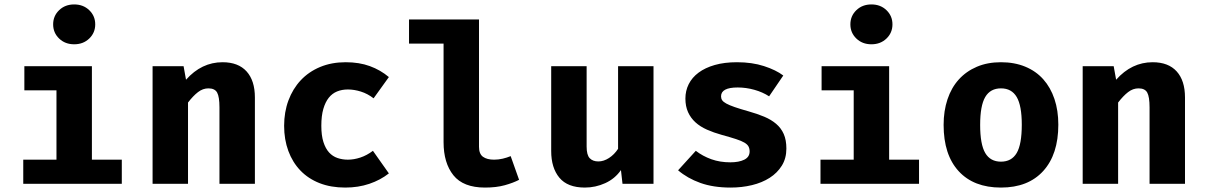

<svg xmlns="http://www.w3.org/2000/svg" viewBox="-20 -830 5440 867"><path d="M530 0H85V-109H235V-422H90V-531H395V-109H530ZM315 -630Q274 -630 247 -656Q220 -682 220 -720Q220 -758 247 -784Q274 -810 315 -810Q356 -810 383 -784Q410 -758 410 -720Q410 -682 383 -656Q356 -630 315 -630Z M669 0V-531H809L820 -470Q890 -549 985 -549Q1056 -549 1093.5 -507.5Q1131 -466 1131 -390V0H971V-345Q971 -393 960.5 -412Q950 -431 921 -431Q896 -431 874 -414Q852 -397 829 -367V0Z M1551 -109Q1578 -109 1607 -118.5Q1636 -128 1664 -149L1736 -47Q1698 -17 1648 0Q1598 17 1539 17Q1474 17 1423 -3Q1372 -23 1336.5 -60Q1301 -97 1282 -148.5Q1263 -200 1263 -262Q1263 -324 1282.5 -376.5Q1302 -429 1338 -467.5Q1374 -506 1425.5 -527.5Q1477 -549 1541 -549Q1602 -549 1650 -531.5Q1698 -514 1736 -482L1667 -386Q1640 -407 1609.5 -416.5Q1579 -426 1551 -426Q1524 -426 1502 -417Q1480 -408 1464.5 -388.5Q1449 -369 1440 -338Q1431 -307 1431 -262Q1431 -218 1440.5 -188.5Q1450 -159 1466 -141.5Q1482 -124 1504 -116.5Q1526 -109 1551 -109Z M2143 -167Q2143 -135 2161 -122Q2179 -109 2211 -109Q2231 -109 2250 -113.5Q2269 -118 2286 -125L2324 -18Q2297 -4 2259 6.5Q2221 17 2170 17Q2072 17 2027.5 -38.5Q1983 -94 1983 -188V-633H1827V-742H2143Z M2629 -531V-168Q2629 -130 2643 -115.5Q2657 -101 2682 -101Q2706 -101 2730 -116.5Q2754 -132 2771 -158V-531H2931V0H2791L2784 -62Q2757 -23 2713 -3Q2669 17 2621 17Q2543 17 2506 -27.5Q2469 -72 2469 -148V-531Z M3278 -97Q3317 -97 3341 -109Q3365 -121 3365 -146Q3365 -159 3360 -168.5Q3355 -178 3341.5 -186Q3328 -194 3303.5 -202Q3279 -210 3239 -221Q3203 -231 3172.5 -244.5Q3142 -258 3120.5 -277.5Q3099 -297 3087 -323.5Q3075 -350 3075 -385Q3075 -420 3090 -450Q3105 -480 3134.5 -502Q3164 -524 3207.5 -536.5Q3251 -549 3308 -549Q3376 -549 3430 -531.5Q3484 -514 3517 -489L3453 -395Q3424 -414 3386.5 -424.5Q3349 -435 3311 -435Q3236 -435 3236 -395Q3236 -385 3241 -377.5Q3246 -370 3259.5 -362.5Q3273 -355 3297.5 -346.5Q3322 -338 3361 -327Q3400 -316 3431 -303Q3462 -290 3484.5 -271Q3507 -252 3519 -225Q3531 -198 3531 -159Q3531 -115 3510.5 -82Q3490 -49 3455.5 -27Q3421 -5 3375.5 6Q3330 17 3279 17Q3201 17 3142.5 -4Q3084 -25 3042 -61L3122 -149Q3153 -125 3192 -111Q3231 -97 3278 -97Z M4130 0H3685V-109H3835V-422H3690V-531H3995V-109H4130ZM3915 -630Q3874 -630 3847 -656Q3820 -682 3820 -720Q3820 -758 3847 -784Q3874 -810 3915 -810Q3956 -810 3983 -784Q4010 -758 4010 -720Q4010 -682 3983 -656Q3956 -630 3915 -630Z M4500 -549Q4561 -549 4609.5 -529Q4658 -509 4691 -472Q4724 -435 4741.5 -383Q4759 -331 4759 -267Q4759 -133 4691 -58Q4623 17 4500 17Q4377 17 4309 -57Q4241 -131 4241 -266Q4241 -329 4258.5 -381.5Q4276 -434 4309.5 -471Q4343 -508 4391 -528.5Q4439 -549 4500 -549ZM4500 -431Q4452 -431 4429 -392Q4406 -353 4406 -266Q4406 -178 4429 -139Q4452 -100 4500 -100Q4548 -100 4571 -139Q4594 -178 4594 -267Q4594 -353 4571 -392Q4548 -431 4500 -431Z M4869 0V-531H5009L5020 -470Q5090 -549 5185 -549Q5256 -549 5293.5 -507.5Q5331 -466 5331 -390V0H5171V-345Q5171 -393 5160.5 -412Q5150 -431 5121 -431Q5096 -431 5074 -414Q5052 -397 5029 -367V0Z"/></svg>

Font: Qzxlaeiskcpccdgjqmyffctclhy
Style: Regular
Weight: 700
Monospace: yes
Designer: Carrois Corporate & Edenspiekermann
Foundry: Carrois Corporate GbR & Edenspiekermann AG
Version: Version 2.001